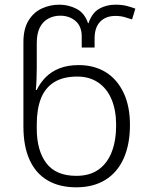

<svg xmlns="http://www.w3.org/2000/svg" viewBox="-20 -790 632 820"><path d="M306 10Q234 10 183.5 -19.5Q133 -49 106.5 -107Q80 -165 80 -250V-610Q80 -667 102 -702.5Q124 -738 159 -754Q194 -770 234 -770Q272 -770 306.5 -752.5Q341 -735 356 -691H358Q373 -735 403.5 -752.5Q434 -770 473 -770Q501 -770 522 -764.5Q543 -759 558 -753L544 -707Q530 -712 512 -717Q494 -722 473 -722Q432 -722 408 -697.5Q384 -673 384 -626V-587H329V-634Q329 -678 302.5 -700.5Q276 -723 237 -723Q210 -723 187 -711Q164 -699 150.5 -673.5Q137 -648 137 -605V-500Q137 -480 136 -452Q135 -424 133 -406H137Q152 -437 176 -461Q200 -485 235 -498.5Q270 -512 316 -512Q382 -512 431 -482Q480 -452 507.5 -394.5Q535 -337 535 -257Q535 -173 508 -113Q481 -53 429.5 -21.5Q378 10 306 10ZM306 -39Q363 -39 400.5 -65.5Q438 -92 457 -140.5Q476 -189 476 -256Q476 -319 456.5 -365.5Q437 -412 399.5 -437.5Q362 -463 310 -463Q249 -463 210.5 -438.5Q172 -414 154.5 -368.5Q137 -323 137 -259V-241Q137 -147 178 -93Q219 -39 306 -39Z"/></svg>

Font: Noto Sans Georgian Light
Style: Regular
Weight: 300
Version: Version 2.002